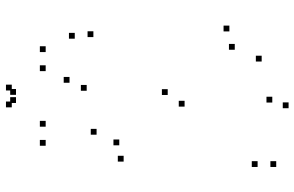

<svg xmlns="http://www.w3.org/2000/svg" viewBox="-196 -796 1012 660"><g transform="rotate(-90 310.0 -466.0)"><path d="M527 -715V-735H507V-715ZM375.5 -733V-753H355.5V-733ZM104.5 -547V-567H84.5V-547ZM293.5 -337.5V-357.5H273.5V-337.5ZM489 -165V-185H469V-165ZM448.5 -72.5V-92.5H428.5V-72.5ZM307.5 -36V-56H287.5V-36ZM86 -86.5V-106.5H66V-86.5ZM86 -22.5V-42.5H66V-22.5ZM288 20V0H268V20ZM552 -183.5V-203.5H532V-183.5ZM333.5 -395.5V-415.5H313.5V-395.5ZM160.5 -562V-582H140.5V-562ZM197 -640V-660H177V-640ZM348 -674V-694H328V-674ZM532.5 -651V-671H512.5V-651ZM224.5 -815V-835H204.5V-815ZM334 -917V-937H314V-917ZM306 -917V-937H286V-917ZM415.5 -815V-835H395.5V-815ZM481 -815V-835H461V-815ZM349 -931.5V-951.5H329V-931.5ZM291 -931.5V-951.5H271V-931.5ZM159 -815V-835H139V-815Z"/></g></svg>

Font: Monaspace Argon Dots Var
Style: Regular
Weight: 400
Designer: Riley Cran and the Lettermatic Team
Version: Version 1.100 (Monaspace Argon Dots)